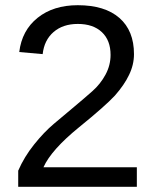

<svg xmlns="http://www.w3.org/2000/svg" viewBox="-20 -718 596 738"><path d="M506 0H50V-62Q73 -115 111 -162.5Q149 -210 187 -242Q225 -274 265 -307.5Q305 -341 335.5 -368Q366 -395 385.5 -431Q405 -467 405 -507Q405 -563 371.5 -594.5Q338 -626 279 -626Q222 -626 186 -595Q150 -564 144 -510L54 -518Q64 -601 124.5 -649.5Q185 -698 279 -698Q383 -698 439 -649Q495 -600 495 -510Q495 -469 476 -430Q458 -392 422 -351Q384 -310 284 -229Q177 -142 147 -75H506Z"/></svg>

Font: Libra Sans
Style: Regular
Weight: 400
Foundry: Context Ltd
Version: Version 1.002